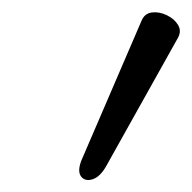

<svg xmlns="http://www.w3.org/2000/svg" viewBox="-20 -709 316 316"><path d="M155 -436Q145 -418 132.5 -414Q120 -410 113.5 -418.5Q107 -427 114 -445L213 -675Q218 -687 230 -688.5Q242 -690 254.5 -684Q267 -678 273 -668Q279 -658 273 -647Z"/></svg>

Font: Junicode VF
Style: Italic
Weight: 400
Italic angle: -11°
Designer: Peter S. Baker
Version: Version 2.209